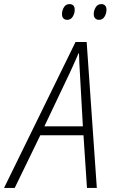

<svg xmlns="http://www.w3.org/2000/svg" viewBox="-79 -922 553 942"><path d="M-59.1 0 291.5 -715.8H346.2L396 0H347.7L330.6 -258.3H118.7L-6.8 0ZM138.7 -302.2H327.6L313 -563.5Q311.5 -587.4 310.3 -613Q309.1 -638.7 308.6 -660.2H306.2Q296.9 -638.7 286.1 -614.3Q275.4 -589.8 262.2 -562ZM407.2 -824.7Q395 -824.7 387.9 -832Q380.9 -839.4 380.9 -853.5Q380.9 -870.1 390.4 -886Q399.9 -901.9 418.5 -901.9Q430.7 -901.9 437 -894.5Q443.4 -887.2 443.4 -874.5Q443.4 -855.5 433.8 -840.1Q424.3 -824.7 407.2 -824.7ZM251 -824.7Q238.8 -824.7 231.9 -832Q225.1 -839.4 225.1 -853.5Q225.1 -870.1 234.4 -886Q243.7 -901.9 261.7 -901.9Q270.5 -901.9 276.1 -898.7Q281.7 -895.5 284.7 -889.4Q287.6 -883.3 287.6 -874.5Q287.6 -855.5 277.8 -840.1Q268.1 -824.7 251 -824.7Z"/></svg>

Font: Open Sans SemiCondensed Light
Style: Italic
Weight: 300
Width: 4
Italic angle: -12°
Designer: Monotype Design Team
Foundry: Monotype Imaging Inc.
Version: Version 3.000